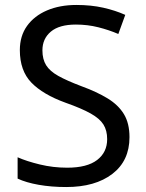

<svg xmlns="http://www.w3.org/2000/svg" viewBox="-20 -744 589 774"><path d="M502 -191Q502 -96 433 -43Q364 10 247 10Q187 10 136 1Q85 -8 51 -24V-110Q87 -94 140.5 -81Q194 -68 251 -68Q331 -68 371.5 -99Q412 -130 412 -183Q412 -218 397 -242Q382 -266 345.5 -286.5Q309 -307 244 -330Q153 -363 106.5 -411Q60 -459 60 -542Q60 -599 89 -639.5Q118 -680 169.5 -702Q221 -724 288 -724Q347 -724 396 -713Q445 -702 485 -684L457 -607Q420 -623 376.5 -634Q333 -645 286 -645Q219 -645 185 -616.5Q151 -588 151 -541Q151 -505 166 -481Q181 -457 215 -438Q249 -419 307 -397Q370 -374 413.5 -347.5Q457 -321 479.5 -284Q502 -247 502 -191Z"/></svg>

Font: Noto Sans Deseret
Style: Regular
Weight: 400
Designer: Monotype Design Team
Foundry: Monotype Imaging Inc.
Version: Version 2.001; ttfautohint (v1.8.4.7-5d5b)